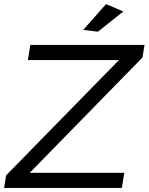

<svg xmlns="http://www.w3.org/2000/svg" viewBox="-25 -920 728 940"><path d="M123.5 -700H682.5L672.5 -638.5L120.5 -74H583.5L571.5 0H-5L5 -61.5L557.5 -626H111.5ZM382.5 -773.5 494 -900 579 -864 454.5 -765Z"/></svg>

Font: Argentum Sans Light
Style: Italic
Weight: 300
Italic angle: -11.3°
Designer: Julieta Ulanovsky (font), Owen Earl (portions from Jones font), Cristiano Sobral (main changes and remaster)
Foundry: Julieta Ulanovsky (font), Owen Earl (portions from Jones font), Cristiano Sobral (main changes and remaster)
Version: Version 3.127